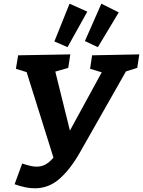

<svg xmlns="http://www.w3.org/2000/svg" viewBox="-20 -998 773 1038"><path d="M59 -2 100 -114Q124 -106 143 -101.5Q162 -97 178 -97Q205 -97 227 -109.5Q249 -122 269 -146L124 -608L66 -626L78 -699L360 -704L349 -631L279 -611L358 -292L530 -607L467 -626L478 -699L733 -704L722 -631L661 -612L411 -172Q361 -84 302.5 -32Q244 20 168 20Q120 20 59 -2ZM509 -743 439 -776 528 -978 622 -931ZM345 -743 274 -774 356 -978 452 -935Z"/></svg>

Font: Bitter
Style: Bold Italic
Weight: 700
Italic angle: -9°
Designer: Sol Matas, and Bitter project Authors
Foundry: Sol Matas
Version: Version 2.001